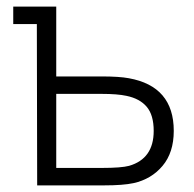

<svg xmlns="http://www.w3.org/2000/svg" viewBox="-20 -560 585 580"><path d="M92.3 0 91.3 -487.3H20V-540H149.9V-329.1H286.6Q340.3 -329.1 369.1 -323.7Q504.9 -299.3 504.9 -164.6Q504.9 -99.1 470.9 -58.8Q437 -18.6 383.3 -6.8Q351.6 0 294.4 0ZM149.9 -52.7H287.1Q346.7 -52.7 370.1 -59.1Q444.3 -80.6 444.3 -164.6Q444.3 -212.4 423.3 -237.3Q402.3 -262.2 361.8 -270.5Q334.5 -276.4 287.1 -276.4H149.9Z"/></svg>

Font: Manrope Light
Style: Regular
Weight: 300
Designer: Mikhail Sharanda
Foundry: Mikhail Sharanda
Version: Version 4.505;FEAKit 1.0